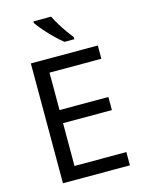

<svg xmlns="http://www.w3.org/2000/svg" viewBox="-137 -1024 830 1105"><g transform="rotate(-15 278.0 -472.0)"><path d="M496 0H97V-714H496V-635H187V-412H478V-334H187V-79H496ZM279 -944Q290 -922 306.5 -894.5Q323 -867 341.5 -841Q360 -815 375 -796V-784H316Q293 -802 264 -830.5Q235 -859 210.5 -887.5Q186 -916 174 -934V-944Z"/></g></svg>

Font: Go Noto Kurrent-Regular
Style: Regular
Weight: 400
Designer: Monotype Design Team
Foundry: Monotype Imaging Inc.
Version: Version 2.012; ttfautohint (v1.8.4.7-5d5b)